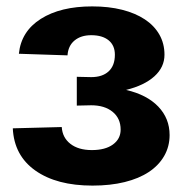

<svg xmlns="http://www.w3.org/2000/svg" viewBox="-20 -568 603 600"><path d="M269 12Q157 12 90.5 -35Q24 -82 20 -167L173 -171Q175 -138 200 -118.5Q225 -99 267 -99Q309 -99 333 -116.5Q357 -134 357 -163Q357 -198 332 -218.5Q307 -239 265 -239L220 -238V-328L265 -327Q300 -327 319.5 -345Q339 -363 339 -397Q339 -426 319.5 -442Q300 -458 265 -458Q233 -458 213 -441.5Q193 -425 191 -395L39 -400Q46 -470 107.5 -509Q169 -548 268 -548Q320 -548 361.5 -537.5Q403 -527 432.5 -507.5Q462 -488 478 -460Q494 -432 494 -397Q494 -358 462.5 -329.5Q431 -301 374 -287Q439 -272 474.5 -235Q510 -198 510 -146Q510 -110 493 -80.5Q476 -51 445 -30.5Q414 -10 369.5 1Q325 12 269 12Z"/></svg>

Font: Geist
Style: Bold
Weight: 400
Designer: Basement.studio, Andrés Briganti, Mateo Zaragoza
Foundry: Basement.studio, Vercel, Andrés Briganti, Guido Ferreyra, Mateo Zaragoza
Version: Version 1.401